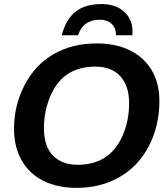

<svg xmlns="http://www.w3.org/2000/svg" viewBox="-20 -911 818 941"><path d="M453.1 -698.2Q548.8 -698.2 617.7 -663.8Q686.5 -629.4 723.9 -566.2Q761.2 -502.9 761.2 -415.5Q761.2 -294.9 710 -195.8Q658.2 -96.2 565.9 -43.2Q473.6 9.8 355 9.8Q261.2 9.8 191.4 -25.4Q122.1 -60.5 85.4 -126.2Q48.8 -191.9 48.8 -279.8Q48.8 -395 100.6 -494.1Q151.9 -593.3 243.2 -645.8Q334.5 -698.2 453.1 -698.2ZM446.3 -584.5Q367.2 -584.5 311.5 -547.9Q274.4 -523.4 248.5 -481.7Q222.7 -439.9 209 -388.7Q195.3 -337.4 195.3 -283.7Q195.3 -193.8 239.3 -148.7Q283.2 -103.5 361.8 -103.5Q440.4 -103.5 496.1 -140.1Q533.2 -164.6 559.3 -205.6Q585.4 -246.6 599.1 -297.9Q612.8 -349.1 612.8 -403.8Q612.8 -489.7 570.1 -537.1Q527.3 -584.5 446.3 -584.5ZM476.6 -891.1Q546.4 -891.1 587.9 -854Q629.4 -816.9 629.4 -756.8L628.4 -738.3H548.8Q548.8 -773.9 527.1 -794.2Q505.4 -814.5 468.8 -814.5Q428.7 -814.5 401.4 -794.9Q374 -775.4 362.8 -738.3H282.7Q303.2 -816.9 350.6 -854Q397.9 -891.1 476.6 -891.1Z"/></svg>

Font: Arimo
Style: Italic
Weight: 400
Italic angle: -12°
Designer: Steve Matteson
Foundry: Monotype Imaging Inc.
Version: Version 1.33